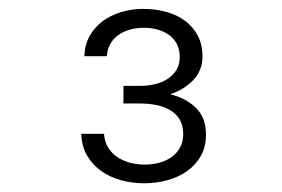

<svg xmlns="http://www.w3.org/2000/svg" viewBox="-20 -736 640 436"><path d="M260.3 -541H298.3Q315.9 -541 332 -544.9Q348.1 -548.8 360.6 -556.9Q373 -564.9 380.6 -577.1Q388.2 -589.4 388.2 -606.4Q388.2 -622.6 382.1 -635Q376 -647.5 365 -655.8Q354 -664.1 339.1 -668.5Q324.2 -672.9 306.6 -672.9Q289.6 -672.9 274.9 -668.7Q260.3 -664.6 248.8 -656.5Q237.3 -648.4 230.5 -636.2Q223.6 -624 222.7 -608.4H171.4Q172.4 -633.8 183.3 -653.8Q194.3 -673.8 212.6 -687.5Q231 -701.2 254.9 -708.5Q278.8 -715.8 305.7 -715.8Q333.5 -715.8 357.9 -709Q382.3 -702.1 400.6 -688.5Q418.9 -674.8 429.4 -654.5Q439.9 -634.3 439.9 -607.4Q439.5 -575.7 418.9 -554.2Q398.4 -532.7 366.7 -522Q403.3 -512.7 425.5 -490.5Q447.8 -468.3 447.8 -430.2Q447.8 -402.8 436.3 -382.3Q424.8 -361.8 405.5 -347.9Q386.2 -334 360.6 -326.9Q335 -319.8 307.1 -319.8Q280.3 -319.8 255.1 -326.7Q230 -333.5 210.2 -347.4Q190.4 -361.3 178 -382.3Q165.5 -403.3 164.6 -432.1H216.3Q217.3 -415 224.9 -402.1Q232.4 -389.2 244.9 -380.4Q257.3 -371.6 273.7 -366.9Q290 -362.3 308.6 -362.3Q326.7 -362.3 342.5 -366.7Q358.4 -371.1 370.4 -379.9Q382.3 -388.7 389.2 -401.6Q396 -414.6 396 -431.6Q396 -451.7 387.7 -465.1Q379.4 -478.5 365.7 -486.3Q352.1 -494.1 334.5 -497.6Q316.9 -501 298.3 -501H260.3Z"/></svg>

Font: Roboto Mono Light
Style: Regular
Weight: 300
Designer: Google
Version: Version 2.000985; 2015; ttfautohint (v1.3)